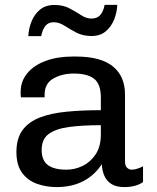

<svg xmlns="http://www.w3.org/2000/svg" viewBox="-20 -751 638 781"><path d="M210 10Q169 10 131.6 -2.9Q94.2 -15.8 70.5 -47.1Q46.8 -78.5 46.8 -132.5Q46.8 -187.8 71.5 -221.5Q96.2 -255.2 141.8 -272.9Q187.2 -290.5 250.4 -296.6Q313.5 -302.8 390.2 -302.8V-354.8Q390.2 -408.5 363.4 -430.1Q336.5 -451.8 279.8 -451.8Q232.2 -451.8 196.9 -431.5Q161.5 -411.2 161.5 -366.5V-355H65.2Q64.2 -359.5 64.1 -365.2Q64 -371 64 -376.5Q64 -420.8 91.2 -453.4Q118.5 -486 166.4 -503.5Q214.2 -521 275.2 -521H289Q389.5 -521 439 -481Q488.5 -441 488.5 -366.2V-95.2Q488.5 -76.5 496.9 -68.6Q505.2 -60.8 516.2 -60.8Q526.5 -60.8 539 -64.9Q551.5 -69 561.8 -74.5V-10.5Q548.8 -0.8 529.6 4.6Q510.5 10 485 10Q453 10 433.4 -2.4Q413.8 -14.8 404.6 -35.8Q395.5 -56.8 394 -83Q364.5 -37.8 318.2 -13.9Q272 10 210 10ZM250 -60.8Q284.8 -60.8 316.6 -76.4Q348.5 -92 369.4 -123.8Q390.2 -155.5 390.2 -204V-241.8Q315.2 -241.8 261.1 -234.5Q207 -227.2 178.2 -206.1Q149.5 -185 149.5 -141Q149.5 -98.8 174.5 -79.8Q199.5 -60.8 250 -60.8ZM95.2 -604Q96.5 -634.2 108.2 -663.6Q120 -693 142.9 -711.9Q165.8 -730.8 201 -730.8Q236.8 -730.8 262.6 -717.1Q288.5 -703.5 309.6 -689.5Q330.8 -675.5 352 -675.5Q375.2 -675.5 388 -690.1Q400.8 -704.8 405.5 -731.2H457Q456 -701.5 444.5 -672.1Q433 -642.8 410.2 -623.6Q387.5 -604.5 352.5 -604.5Q317 -604.5 290.4 -618.5Q263.8 -632.5 242.2 -646.5Q220.8 -660.5 198.2 -660.5Q177 -660.5 165 -646.2Q153 -632 147.5 -604Z"/></svg>

Font: Chivo Medium
Style: Regular
Weight: 500
Designer: Hector Gatti
Foundry: Omnibus-Type
Version: Version 2.002